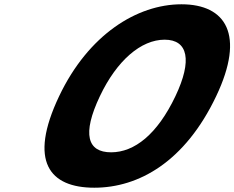

<svg xmlns="http://www.w3.org/2000/svg" viewBox="-20 -860 1093 895"><path d="M255.8 -412C110.3 -106 211.8 15 419.5 15C626.9 15 842.5 -106 987.9 -412C1123.9 -698 1033.4 -840 826 -840C618.3 -840 391.8 -698 255.8 -412ZM445.8 -412C524.7 -578 637.4 -675 747.5 -675C856.4 -675 877.3 -579 797.9 -412C713.3 -234 606.8 -150 497.9 -150C387.8 -150 361.2 -234 445.8 -412Z"/></svg>

Font: Hussar
Style: BdSuprExtOblFive
Weight: 700
Foundry: Cannot Into Space Fonts
Version: Version 2.00